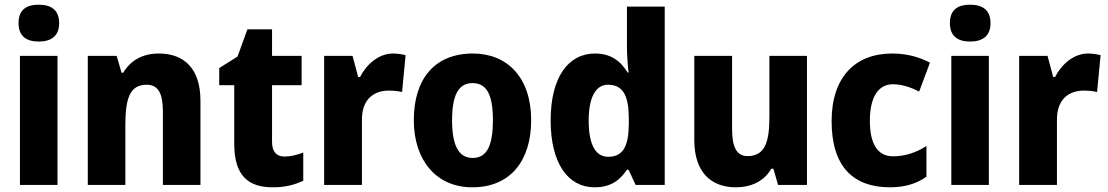

<svg xmlns="http://www.w3.org/2000/svg" viewBox="-20 -788 4720 818"><path d="M145 -768C94 -768 59 -748 59 -689C59 -632 95 -611 145 -611C195 -611 232 -632 232 -689C232 -747 196 -768 145 -768ZM225 -550H65V0H225Z M657 -560C588 -560 536 -531 505 -478H498L477 -550H354V0H514V-253C514 -371 534 -427 605 -427C655 -427 674 -388 674 -313V0H834V-359C834 -495 765 -560 657 -560Z M1192 -121C1158 -121 1139 -142 1139 -183V-425H1265V-550H1139V-663H1034L992 -547L914 -498V-425H978V-175C978 -37 1040 10 1142 10C1197 10 1236 -1 1272 -18V-138C1245 -128 1219 -121 1192 -121Z M1654 -560C1593 -560 1541 -513 1514 -460H1506L1482 -550H1361V0H1522V-276C1521 -370 1578 -402 1636 -402C1663 -402 1680 -399 1693 -396L1708 -553C1693 -557 1672 -560 1654 -560Z M2243 -276C2243 -458 2141 -560 1995 -560C1831 -560 1743 -451 1743 -276C1743 -105 1839 10 1992 10C2157 10 2243 -106 2243 -276ZM1906 -276C1906 -380 1932 -434 1993 -434C2056 -434 2080 -380 2080 -276C2080 -171 2056 -115 1994 -115C1932 -115 1906 -172 1906 -276Z M2513 10C2582 10 2621 -20 2651 -65H2658L2688 0H2812V-760H2651V-591C2651 -557 2654 -512 2658 -479H2654C2624 -528 2582 -560 2515 -560C2401 -560 2326 -459 2326 -275C2326 -92 2400 10 2513 10ZM2571 -120C2519 -120 2488 -169 2488 -274C2488 -375 2519 -427 2570 -427C2637 -427 2659 -377 2659 -280V-258C2658 -164 2634 -120 2571 -120Z M3418 -550H3258V-290C3258 -183 3239 -123 3165 -123C3118 -123 3099 -162 3099 -238V-550H2938V-191C2938 -56 3008 10 3115 10C3179 10 3235 -15 3266 -69H3275L3295 0H3418Z M3772 10C3836 10 3886 -6 3927 -35V-166C3884 -138 3835 -122 3785 -122C3723 -122 3686 -169 3686 -273C3686 -376 3723 -429 3784 -429C3822 -429 3858 -417 3896 -398L3942 -521C3897 -545 3843 -560 3781 -560C3623 -560 3523 -459 3523 -272C3523 -77 3616 10 3772 10Z M4113 -768C4062 -768 4027 -748 4027 -689C4027 -632 4063 -611 4113 -611C4163 -611 4200 -632 4200 -689C4200 -747 4164 -768 4113 -768ZM4193 -550H4033V0H4193Z M4615 -560C4554 -560 4502 -513 4475 -460H4467L4443 -550H4322V0H4483V-276C4482 -370 4539 -402 4597 -402C4624 -402 4641 -399 4654 -396L4669 -553C4654 -557 4633 -560 4615 -560Z"/></svg>

Font: Noto Sans Lao SemiCondensed ExtraBold
Style: Regular
Weight: 800
Width: 4
Designer: Monotype Design Team
Foundry: Monotype Imaging Inc.
Version: Version 2.003